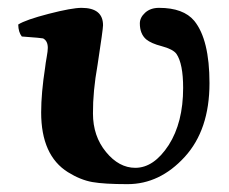

<svg xmlns="http://www.w3.org/2000/svg" viewBox="-20 -464 590 494"><path d="M519 -250Q519 -129.9 455.1 -60.1Q391.1 9.8 308.1 9.8Q248 9.8 217.5 4.4Q187 -1 154.8 -21Q85.9 -64 85.9 -174.8Q85.9 -224.6 96.2 -291Q97.2 -300.8 100.1 -316.9Q103 -333 103 -340.8Q103 -358.9 90.8 -365.2Q88.9 -366.2 36.1 -370.1Q27.3 -381.3 26.9 -400.9Q45.9 -413.1 105.5 -428.5Q165 -443.8 189.9 -443.8Q245.1 -443.8 245.1 -398.9Q245.1 -389.2 231 -296.9Q218.8 -229 219.2 -171.9Q219.2 -113.8 252.7 -73Q286.1 -32.2 328.1 -32.2Q376 -32.2 414.1 -90.8Q451.2 -148.9 451.2 -237.8Q451.2 -299.8 434.1 -325.2Q425.3 -337.4 396 -345.2Q369.1 -352.1 356 -362.8Q339.8 -377 339.8 -403.8Q339.8 -418.9 353.5 -431.4Q367.2 -443.8 389.2 -443.8Q452.1 -443.8 480 -410.2Q519 -361.8 519 -250Z"/></svg>

Font: Linux Libertine
Style: Bold
Weight: 700
Designer: Philipp H. Poll
Foundry: Philipp H. Poll
Version: Version 5.0.3